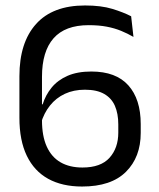

<svg xmlns="http://www.w3.org/2000/svg" viewBox="-20 -670 580 702"><path d="M280 12Q207.5 12 156.2 -16.2Q105 -44.5 78 -100.5Q51 -156.5 51 -239V-391.5Q51 -514.5 111.8 -582.2Q172.5 -650 291 -650Q350 -650 390.8 -637.5Q431.5 -625 459.5 -610.5L468 -535Q446.5 -547.5 422.8 -557.2Q399 -567 370.2 -572.5Q341.5 -578 304 -578Q218 -578 175.8 -530Q133.5 -482 133.5 -389V-230Q133.5 -172.5 151 -134Q168.5 -95.5 201.5 -76.5Q234.5 -57.5 281.5 -57.5Q348.5 -57.5 380.5 -93.2Q412.5 -129 412.5 -185V-215Q412.5 -254.5 400.2 -282.8Q388 -311 361 -326.5Q334 -342 290.5 -342Q249.5 -342 217.2 -327Q185 -312 162.8 -284.2Q140.5 -256.5 129.5 -218.5L121.5 -288.5H136Q146.5 -322.5 168.8 -349.8Q191 -377 227 -392.8Q263 -408.5 314 -408.5Q404 -408.5 449.2 -358Q494.5 -307.5 494.5 -216.5V-184Q494.5 -95.5 440.5 -41.8Q386.5 12 280 12Z"/></svg>

Font: Anek Kannada Medium
Style: Regular
Weight: 400
Version: Version 1.003